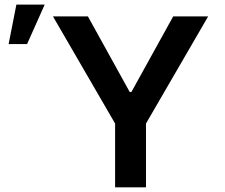

<svg xmlns="http://www.w3.org/2000/svg" viewBox="-20 -797 957 817"><path d="M205.3 -727.3H354L532 -405.5H539.1L717 -727.3H865.8L601.2 -271.3V0H469.8V-271.3ZM16.7 -609.4 49.7 -777.3H170.1L95.2 -609.4Z"/></svg>

Font: Inter UI Semi Bold
Style: Regular
Weight: 600
Designer: Rasmus Andersson
Foundry: rsms
Version: 3.2;8d6f07862